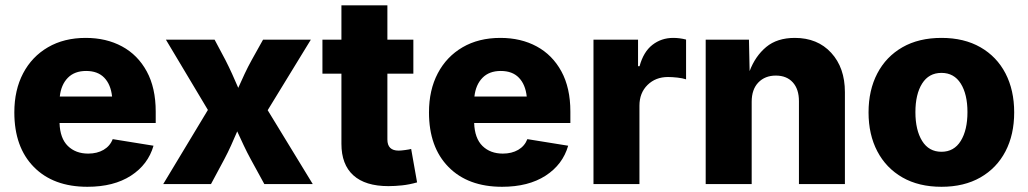

<svg xmlns="http://www.w3.org/2000/svg" viewBox="-20 -696 3889 726"><path d="M310.5 10.3Q181.6 10.3 107.9 -64.7Q34.2 -139.6 34.2 -271Q34.2 -355.5 67.4 -418.7Q100.6 -481.9 161.4 -517.3Q222.2 -552.7 304.2 -552.7Q381.8 -552.7 441.4 -520.5Q501 -488.3 534.9 -426Q568.8 -363.8 568.8 -273.9V-231H205.1Q207 -172.9 236.6 -144Q266.1 -115.2 313.5 -115.2Q347.2 -115.2 371.6 -129.4Q396 -143.6 406.2 -169.9L560.5 -145Q540 -73.7 475.1 -31.7Q410.2 10.3 310.5 10.3ZM206.1 -331.1H403.8Q398.9 -376.5 374.3 -402.1Q349.6 -427.7 305.7 -427.7Q261.7 -427.7 236.3 -401.6Q210.9 -375.5 206.1 -331.1Z M597.2 0 766.1 -280.3 607.4 -545.9H791.5L832.5 -468.8Q845.7 -442.9 857.7 -416.5Q869.6 -390.1 880.9 -363.8Q892.6 -390.1 905 -416.7Q917.5 -443.4 931.6 -468.8L974.6 -545.9H1155.3L992.2 -279.3L1162.6 0H979.5L928.2 -93.8Q914.1 -119.6 901.6 -146.2Q889.2 -172.9 877 -199.2Q865.7 -172.9 853.8 -146.2Q841.8 -119.6 828.1 -93.8L777.8 0Z M1543 -545.9V-417.5H1444.8V-168.5Q1444.8 -126.5 1487.3 -126.5Q1496.1 -126.5 1512.2 -128.7Q1528.3 -130.9 1534.7 -132.8L1557.1 -6.3Q1527.8 2 1500.5 4.9Q1473.1 7.8 1448.7 7.8Q1361.3 7.8 1316.2 -33Q1271 -73.7 1271 -152.3V-417.5H1199.2V-545.9H1271V-675.8H1444.8V-545.9Z M1878.4 10.3Q1749.5 10.3 1675.8 -64.7Q1602.1 -139.6 1602.1 -271Q1602.1 -355.5 1635.3 -418.7Q1668.5 -481.9 1729.2 -517.3Q1790 -552.7 1872.1 -552.7Q1949.7 -552.7 2009.3 -520.5Q2068.8 -488.3 2102.8 -426Q2136.7 -363.8 2136.7 -273.9V-231H1772.9Q1774.9 -172.9 1804.4 -144Q1834 -115.2 1881.3 -115.2Q1915 -115.2 1939.5 -129.4Q1963.9 -143.6 1974.1 -169.9L2128.4 -145Q2107.9 -73.7 2043 -31.7Q1978 10.3 1878.4 10.3ZM1773.9 -331.1H1971.7Q1966.8 -376.5 1942.1 -402.1Q1917.5 -427.7 1873.5 -427.7Q1829.6 -427.7 1804.2 -401.6Q1778.8 -375.5 1773.9 -331.1Z M2224.1 0V-545.9H2392.6V-445.8H2398.4Q2413.1 -500 2447 -526.4Q2481 -552.7 2525.4 -552.7Q2550.3 -552.7 2574.2 -546.4V-396Q2561.5 -400.4 2541.5 -402.6Q2521.5 -404.8 2505.9 -404.8Q2459 -404.8 2428.5 -374.8Q2397.9 -344.7 2397.9 -296.4V0Z M2822.3 -311V0H2648.4V-545.9H2812L2814.5 -427.2Q2835.9 -483.9 2877.2 -518.3Q2918.5 -552.7 2985.4 -552.7Q3071.3 -552.7 3123 -496.3Q3174.8 -439.9 3174.8 -347.7V0H3001V-313.5Q3001 -358.9 2977.8 -384.5Q2954.6 -410.2 2913.6 -410.2Q2872.6 -410.2 2847.4 -384Q2822.3 -357.9 2822.3 -311Z M3540 10.3Q3454.1 10.3 3392.3 -25.1Q3330.6 -60.5 3297.4 -123.8Q3264.2 -187 3264.2 -271Q3264.2 -355 3297.4 -418.5Q3330.6 -481.9 3392.3 -517.3Q3454.1 -552.7 3540 -552.7Q3625.5 -552.7 3687.3 -517.3Q3749 -481.9 3782 -418.5Q3814.9 -355 3814.9 -271Q3814.9 -187 3782 -123.8Q3749 -60.5 3687.3 -25.1Q3625.5 10.3 3540 10.3ZM3540 -122.1Q3587.4 -122.1 3612.8 -163.1Q3638.2 -204.1 3638.2 -272Q3638.2 -339.8 3612.8 -380.1Q3587.4 -420.4 3540 -420.4Q3492.2 -420.4 3466.8 -380.1Q3441.4 -339.8 3441.4 -272Q3441.4 -204.1 3466.8 -163.1Q3492.2 -122.1 3540 -122.1Z"/></svg>

Font: Inter Extra Bold
Style: Regular
Weight: 800
Designer: Rasmus Andersson
Foundry: rsms
Version: Version 4.000;git-3c8e0fc